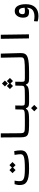

<svg xmlns="http://www.w3.org/2000/svg" viewBox="1860 -2593 968 4728"><g transform="rotate(-90 2344.0 -229.0)"><path d="M556.2 2.9Q432.6 2.9 353.5 -11.7Q274.4 -26.4 230.2 -55.2Q186 -84 168.7 -127Q151.4 -169.9 151.4 -226.6Q151.4 -264.2 158.2 -296.6Q165 -329.1 172.9 -354H259.8Q254.4 -322.8 250.5 -293.9Q246.6 -265.1 246.6 -244.6Q246.6 -206.1 255.9 -178.7Q265.1 -151.4 295.7 -134Q326.2 -116.7 388.2 -108.6Q450.2 -100.6 556.2 -100.6Q675.3 -100.6 746.1 -107.4Q816.9 -114.3 852.3 -127.7Q887.7 -141.1 899.2 -161.1Q910.6 -181.2 910.6 -207.5Q910.6 -232.9 906 -267.8Q901.4 -302.7 894 -354.5L987.3 -362.8Q996.6 -314 1001.2 -278.3Q1005.9 -242.7 1005.9 -196.8Q1005.9 -148.9 985.8 -111.8Q965.8 -74.7 916.5 -49.1Q867.2 -23.4 779.5 -10.3Q691.9 2.9 556.2 2.9ZM642.1 -329.6 581.1 -390.6 520 -329.6 444.3 -404.8 520 -481 581.1 -419.4 642.1 -481 717.8 -404.8Z M1752 2.9Q1742.2 2.9 1732.9 2.9Q1723.6 2.9 1714.4 2.9Q1652.8 2.9 1602.1 2.4Q1551.3 2 1503.9 -2Q1435.5 -7.8 1397.2 -26.6Q1358.9 -45.4 1343.3 -84Q1327.6 -122.6 1327.1 -188.5L1323.2 -693.4H1423.8L1427.7 -220.2Q1428.2 -173.8 1435.1 -149.2Q1441.9 -124.5 1462.6 -114.7Q1483.4 -105 1525.9 -103Q1568.4 -101.1 1613.8 -100.8Q1659.2 -100.6 1719.7 -100.6Q1729 -100.6 1738.5 -100.6Q1748 -100.6 1757.8 -100.6Q1784.7 -100.6 1784.7 -54.2Q1784.7 -22.9 1775.9 -10Q1767.1 2.9 1752 2.9Z M1752 2.9 1757.8 -100.6Q1844.2 -100.6 1894.8 -103Q1945.3 -105.5 1970 -112.8Q1994.6 -120.1 2002.2 -134.8Q2009.8 -149.4 2010.3 -174.3L2014.2 -335.4L2110.4 -337.4L2107.9 -179.2Q2107.9 -143.6 2113.8 -127Q2119.6 -110.4 2137.2 -105.5Q2154.8 -100.6 2190.4 -100.6H2343.8Q2362.3 -100.6 2371.3 -87.6Q2380.4 -74.7 2380.4 -56.2Q2380.4 -22 2367.9 -9.5Q2355.5 2.9 2337.9 2.9H2179.2Q2112.8 2.9 2082.5 -17.1Q2052.2 -37.1 2041.5 -73.7H2029.3Q2014.6 -44.9 1985.8 -28.1Q1957 -11.2 1901.9 -4.2Q1846.7 2.9 1752 2.9ZM2045.9 209.5 1967.3 130.9 2045.9 51.8 2124.5 130.9Z M2337.9 2.9 2343.8 -100.6Q2430.2 -100.6 2480.7 -103Q2531.2 -105.5 2555.9 -112.8Q2580.6 -120.1 2588.1 -134.8Q2595.7 -149.4 2596.2 -174.3L2600.1 -335.4L2696.3 -337.4L2693.8 -179.2Q2693.8 -143.6 2699.7 -127Q2705.6 -110.4 2723.1 -105.5Q2740.7 -100.6 2776.4 -100.6H2929.7Q2948.2 -100.6 2957.3 -87.6Q2966.3 -74.7 2966.3 -56.2Q2966.3 -22 2953.9 -9.5Q2941.4 2.9 2923.8 2.9H2765.1Q2698.7 2.9 2668.5 -17.1Q2638.2 -37.1 2627.4 -73.7H2615.2Q2600.6 -44.9 2571.8 -28.1Q2543 -11.2 2487.8 -4.2Q2432.6 2.9 2337.9 2.9ZM2712.4 -393.1 2651.4 -454.1 2590.3 -393.1 2514.6 -468.3 2590.3 -544.4 2651.4 -482.9 2712.4 -544.4 2788.1 -468.3ZM2651.9 -520 2579.6 -592.3 2651.9 -665 2724.1 -592.3Z M2923.8 2.9Q2895.5 2.9 2895.5 -51.3Q2895.5 -80.1 2905.3 -90.3Q2915 -100.6 2929.7 -100.6Q3034.7 -100.6 3103 -103Q3171.4 -105.5 3210.9 -111.8Q3250.5 -118.2 3269 -129.9Q3287.6 -141.6 3292.5 -160.2Q3297.4 -178.7 3296.9 -205.1L3287.1 -693.4H3387.7L3400.9 -219.7Q3402.3 -169.4 3394 -132.1Q3385.7 -94.7 3359.1 -68.8Q3332.5 -43 3279.8 -27.1Q3227.1 -11.2 3140.1 -4.2Q3053.2 2.9 2923.8 2.9Z M3762.2 0 3752 -693.4H3852.5L3862.8 0Z M4309.6 234.4Q4274.9 234.4 4240 228.5Q4205.1 222.7 4179.7 211.9L4187 123Q4215.8 128.9 4241.9 132.3Q4268.1 135.7 4300.8 135.7Q4394 135.7 4452.1 96.7Q4510.3 57.6 4518.1 -41.5H4504.9Q4494.1 -20 4475.8 -8.5Q4457.5 2.9 4418.5 2.9Q4333 2.9 4303 -35.2Q4272.9 -73.2 4272.9 -149.9Q4272.9 -204.1 4292.7 -249.8Q4312.5 -295.4 4348.6 -323Q4384.8 -350.6 4433.6 -350.6Q4520 -350.6 4562.5 -276.9Q4605 -203.1 4605 -76.7Q4605 72.8 4529.5 153.6Q4454.1 234.4 4309.6 234.4ZM4518.1 -107.9Q4514.2 -182.1 4493.2 -214.6Q4472.2 -247.1 4432.1 -247.1Q4398.4 -247.1 4378.7 -223.1Q4358.9 -199.2 4358.9 -160.2Q4358.9 -123.5 4374.8 -111.3Q4390.6 -99.1 4439.9 -99.1Q4460.9 -99.1 4479.2 -101.3Q4497.6 -103.5 4518.1 -107.9Z"/></g></svg>

Font: Cascadia Code NF
Style: Regular
Weight: 400
Monospace: yes
Designer: Aaron Bell
Foundry: Saja Typeworks
Version: Version 2404.023; ttfautohint (v1.8.4)